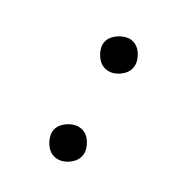

<svg xmlns="http://www.w3.org/2000/svg" viewBox="-101 -474 458 497"><g transform="rotate(30 128.0 -225.5)"><path d="M92.8 -358.9Q92.8 -383.8 121.1 -399.9Q133.8 -406.2 145 -407.2Q173.8 -407.2 188 -376Q192.9 -364.7 192.9 -355Q192.9 -330.6 166.5 -314.5Q153.8 -307.1 141.1 -307.1Q114.3 -307.1 99.1 -335.9Q93.3 -347.7 92.8 -358.9ZM92.8 -96.2Q92.8 -121.1 121.1 -137.2Q133.8 -143.6 145 -144Q173.8 -144 188 -112.8Q192.9 -101.6 192.9 -91.8Q192.9 -67.4 166.5 -51.3Q153.8 -43.9 141.1 -43.9Q114.3 -43.9 99.1 -72.8Q93.3 -85 92.8 -96.2Z"/></g></svg>

Font: Linux Libertine Display O
Style: Regular
Weight: 400
Designer: Philipp H. Poll
Foundry: Philipp H. Poll
Version: Version 5.0.9